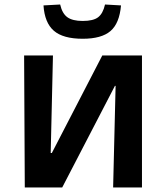

<svg xmlns="http://www.w3.org/2000/svg" viewBox="-20 -832 732 852"><path d="M90 0 87 -586H215L205 -153H210L434 -586H610V0H482L493 -451H490L256 0ZM347 -660Q260 -660 219 -695.5Q178 -731 173 -808L247 -812Q256 -772 279 -755.5Q302 -739 347 -739Q394 -739 415.5 -755.5Q437 -772 446 -812L517 -808Q510 -728 470 -694Q430 -660 347 -660Z"/></svg>

Font: Ruda ExtraBold
Style: Regular
Weight: 800
Designer: Mariela Monsalve and Angelina Sanchez
Foundry: Mariela Monsalve and Angelina Sanchez
Version: Version 2.000